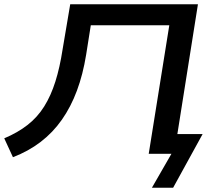

<svg xmlns="http://www.w3.org/2000/svg" viewBox="-29 -725 1009 905"><path d="M687 160 779 0H672L769 -606H399L377 -467Q362 -374 333.5 -297.5Q305 -221 262.5 -160.5Q220 -100 162.5 -56Q105 -12 32 16L-9 -73Q55 -100 101.5 -136.5Q148 -173 179.5 -223.5Q211 -274 232 -340.5Q253 -407 266 -492L302 -705H904L807 -93H926L787 160Z"/></svg>

Font: Nunito Sans 10pt Expanded SemiBold
Style: Italic
Weight: 600
Width: 7
Italic angle: -9°
Designer: Vernon Adams
Foundry: Vernon Adams
Version: Version 3.101;gftools[0.9.27]